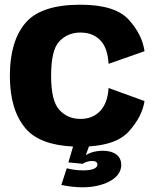

<svg xmlns="http://www.w3.org/2000/svg" viewBox="-20 -618 676 817"><path d="M333 179C412.5 179 496 146 496 84C496 44 464.5 23.5 417.5 23.5C387.5 23.5 361.5 31.5 345 42.5L358.5 5C438 0 494.5 -21 528 -58.5C566.5 -101 588.5 -144.5 595 -188L442 -243.5C439.5 -201.5 428 -169 406.5 -146C385.5 -123.5 357.5 -112 322 -112C286.5 -112 256.5 -124.5 233 -150C209 -175.5 197.5 -224 197.5 -295C197.5 -369 209 -418.5 233 -442.5C256.5 -467 286 -479.5 322 -479.5C357.5 -479.5 385.5 -468.5 406.5 -447C428 -425 439.5 -391.5 442 -346.5L595 -400C588.5 -447 566.5 -491.5 528 -534C489.5 -576.5 421 -598 322 -598C210 -598 132 -572 88 -520C44 -468 22 -393 22 -295C22 -199 44 -125 88 -72.5C127.5 -25 195.5 1 291 5.5L271 73L332 79C340.5 73 356 67 370 67C385.5 67 394.5 71 394.5 82C394.5 97.5 374 107 333.5 107C306 107 281 102.5 264 98L241 169C270.5 175.5 303.5 179 333 179Z"/></svg>

Font: Anybody
Style: Bold
Weight: 700
Designer: Tyler Finck
Foundry: Etcetera Type Company
Version: Version 1.110